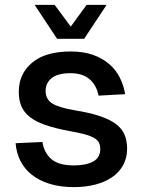

<svg xmlns="http://www.w3.org/2000/svg" viewBox="-20 -755 585 787"><path d="M283 12Q227 12 183.5 -1.5Q140 -15 110 -39Q80 -63 63.5 -96Q47 -129 44 -168L154 -173Q161 -128 191 -102.5Q221 -77 283 -77Q333 -77 362 -93Q391 -109 391 -144Q391 -159 386 -169.5Q381 -180 367.5 -188.5Q354 -197 329 -204Q304 -211 264 -218Q205 -229 165 -243Q125 -257 101 -276.5Q77 -296 67 -321Q57 -346 57 -379Q57 -452 111.5 -498Q166 -544 270 -544Q321 -544 360 -530.5Q399 -517 427 -493Q455 -469 471 -437Q487 -405 493 -369L384 -363Q376 -405 347.5 -430Q319 -455 269 -455Q217 -455 192 -435Q167 -415 167 -383Q167 -348 194 -331Q221 -314 286 -303Q348 -293 389.5 -279Q431 -265 455.5 -246.5Q480 -228 490.5 -203Q501 -178 501 -145Q501 -108 485 -78.5Q469 -49 440 -29Q411 -9 371 1.5Q331 12 283 12ZM122 -735H204L270 -646L335 -735H417L325 -596H214Z"/></svg>

Font: Geist Med
Style: Regular
Weight: 400
Designer: Basement.studio, Andrés Briganti, Mateo Zaragoza
Foundry: Basement.studio, Vercel, Andrés Briganti, Guido Ferreyra, Mateo Zaragoza
Version: Version 1.401